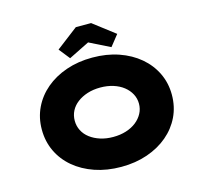

<svg xmlns="http://www.w3.org/2000/svg" viewBox="-129 -1083 1322 1239"><g transform="rotate(-15 532.0 -463.5)"><path d="M533 10Q437 10 357 -17.5Q277 -45 219 -94Q161 -143 129.5 -209.5Q98 -276 98 -355Q98 -434 130 -500.5Q162 -567 220 -616Q278 -665 357.5 -692.5Q437 -720 532 -720Q628 -720 707.5 -692.5Q787 -665 845 -616Q903 -567 935 -500.5Q967 -434 967 -356Q967 -276 935 -209.5Q903 -143 845 -94Q787 -45 707.5 -17.5Q628 10 533 10ZM532 -190Q579 -190 618.5 -202.5Q658 -215 686.5 -237.5Q715 -260 731 -290Q747 -320 747 -355Q747 -390 731 -420Q715 -450 686.5 -472.5Q658 -495 618.5 -507.5Q579 -520 532 -520Q485 -520 446 -507.5Q407 -495 378 -473Q349 -451 333.5 -421Q318 -391 318 -355Q318 -320 333.5 -289.5Q349 -259 378 -237Q407 -215 446 -202.5Q485 -190 532 -190ZM394 -753 336 -826 481 -937H583L728 -826L670 -753L517 -829H547Z"/></g></svg>

Font: Lexend Peta Black
Style: Regular
Weight: 900
Version: Version 1.007